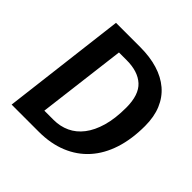

<svg xmlns="http://www.w3.org/2000/svg" viewBox="-177 -849 1008 1008"><g transform="rotate(45 327.0 -345.5)"><path d="M259 -99Q307 -99 348 -118Q389 -137 419 -176Q449 -215 466 -274Q483 -333 483 -414Q483 -509 437.5 -550.5Q392 -592 308 -592H251L190 -99ZM621 -416Q621 -318 596 -241Q571 -164 523 -110.5Q475 -57 405.5 -28.5Q336 0 248 0H46L130 -691H310Q382 -691 439.5 -673.5Q497 -656 537.5 -621.5Q578 -587 599.5 -535.5Q621 -484 621 -416Z"/></g></svg>

Font: Xgbmvzvtohvqztyvzapvmeyoton
Style: Regular
Weight: 500
Italic angle: -8°
Designer: Carrois Corporate & Edenspiekermann
Foundry: Carrois Corporate GbR & Edenspiekermann AG
Version: Version 2.001